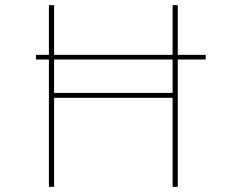

<svg xmlns="http://www.w3.org/2000/svg" viewBox="-20 -722 934 742"><path d="M119 -510H775V-492H119ZM667 -702V0H647V-344H189V0H169V-702H189V-363H647V-702Z"/></svg>

Font: Josefin Sans Thin Thin
Style: Regular
Weight: 250
Version: Version 2.001